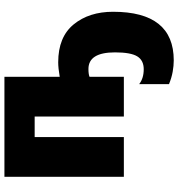

<svg xmlns="http://www.w3.org/2000/svg" viewBox="12 -606 824 889"><g transform="rotate(-90 424.5 -161.0)"><path d="M514 -553H51V0H235V-413H330V0H514V-159Q526 -164 550 -164Q627 -164 627 -41Q627 32 608.5 62Q590 92 549 92Q507 92 480 71V209Q509 221 537 226Q565 231 590 231Q815 231 815 -50Q815 -161 756.5 -232.5Q698 -304 581 -304Q554 -304 514 -297Z"/></g></svg>

Font: Noto Sans Display SemiCondensed Black
Style: Regular
Weight: 900
Width: 4
Designer: Monotype Design Team
Foundry: Monotype Imaging Inc.
Version: Version 1.900